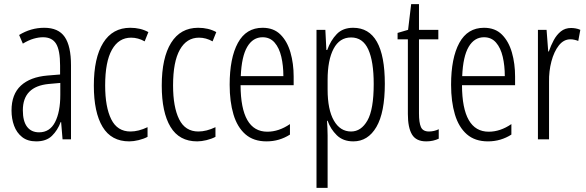

<svg xmlns="http://www.w3.org/2000/svg" viewBox="-20 -677 2849 933"><path d="M195 -542Q264 -542 294.5 -497.5Q325 -453 325 -360V0H284L277 -84H275Q260 -44 232.5 -17Q205 10 156 10Q114 10 87.5 -11Q61 -32 48.5 -66Q36 -100 36 -140Q36 -219 81.5 -261Q127 -303 211 -310L272 -315V-358Q272 -433 252.5 -464.5Q233 -496 189 -496Q168 -496 143.5 -489Q119 -482 91 -465L73 -507Q130 -542 195 -542ZM217 -269Q91 -257 91 -141Q91 -88 111.5 -61Q132 -34 170 -34Q222 -34 247.5 -83.5Q273 -133 273 -216V-274Z M608 10Q521 10 478.5 -60.5Q436 -131 436 -261Q436 -396 481.5 -469Q527 -542 613 -542Q663 -542 701 -521L683 -476Q651 -494 617 -494Q557 -494 524 -435.5Q491 -377 491 -262Q491 -157 520.5 -97.5Q550 -38 614 -38Q653 -38 697 -59V-12Q678 -2 653.5 4Q629 10 608 10Z M938 10Q851 10 808.5 -60.5Q766 -131 766 -261Q766 -396 811.5 -469Q857 -542 943 -542Q993 -542 1031 -521L1013 -476Q981 -494 947 -494Q887 -494 854 -435.5Q821 -377 821 -262Q821 -157 850.5 -97.5Q880 -38 944 -38Q983 -38 1027 -59V-12Q1008 -2 983.5 4Q959 10 938 10Z M1256 -542Q1310 -542 1343 -509Q1376 -476 1391.5 -422Q1407 -368 1407 -305V-263H1149Q1150 -37 1279 -37Q1335 -37 1389 -74V-23Q1364 -7 1335.5 1.5Q1307 10 1275 10Q1212 10 1172.5 -24.5Q1133 -59 1114.5 -121Q1096 -183 1096 -265Q1096 -395 1136 -468.5Q1176 -542 1256 -542ZM1256 -496Q1209 -496 1181.5 -449.5Q1154 -403 1150 -307H1357Q1357 -358 1347 -401Q1337 -444 1314.5 -470Q1292 -496 1256 -496Z M1696 -542Q1850 -542 1850 -270Q1850 -130 1809 -60Q1768 10 1697 10Q1647 10 1616.5 -20Q1586 -50 1572 -90H1569Q1570 -75 1571 -56.5Q1572 -38 1572 -19V236H1518V-532H1561L1566 -434H1570Q1587 -481 1616.5 -511.5Q1646 -542 1696 -542ZM1686 -495Q1630 -495 1601 -440Q1572 -385 1572 -289V-242Q1572 -144 1602.5 -91Q1633 -38 1686 -38Q1735 -38 1765.5 -91.5Q1796 -145 1796 -269Q1796 -379 1769.5 -437Q1743 -495 1686 -495Z M2065 -38Q2077 -38 2089.5 -41Q2102 -44 2112 -49V-3Q2099 3 2084 6.5Q2069 10 2051 10Q2002 10 1982 -23.5Q1962 -57 1962 -123V-486H1912V-517L1963 -532L1978 -657H2016V-532H2110V-486H2016V-126Q2016 -81 2025.5 -59.5Q2035 -38 2065 -38Z M2332 -542Q2386 -542 2419 -509Q2452 -476 2467.5 -422Q2483 -368 2483 -305V-263H2225Q2226 -37 2355 -37Q2411 -37 2465 -74V-23Q2440 -7 2411.5 1.5Q2383 10 2351 10Q2288 10 2248.5 -24.5Q2209 -59 2190.5 -121Q2172 -183 2172 -265Q2172 -395 2212 -468.5Q2252 -542 2332 -542ZM2332 -496Q2285 -496 2257.5 -449.5Q2230 -403 2226 -307H2433Q2433 -358 2423 -401Q2413 -444 2390.5 -470Q2368 -496 2332 -496Z M2755 -541Q2765 -541 2777 -539Q2789 -537 2800 -532L2790 -478Q2783 -481 2772.5 -483.5Q2762 -486 2752 -486Q2719 -486 2695.5 -456Q2672 -426 2659.5 -378.5Q2647 -331 2648 -279V0H2594V-532H2636L2644 -427H2647Q2657 -456 2671 -482Q2685 -508 2705.5 -524.5Q2726 -541 2755 -541Z"/></svg>

Font: Noto Sans Sinhala ExtraCondensed Light
Style: Regular
Weight: 300
Width: 2
Designer: Jelle Bosma - Monotype Design Team
Foundry: Monotype Imaging Inc.
Version: Version 2.006; ttfautohint (v1.8.4.7-5d5b)